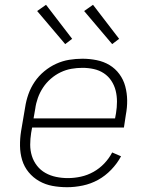

<svg xmlns="http://www.w3.org/2000/svg" viewBox="-20 -773 640 801"><path d="M260 8Q228 8 198.5 2.5Q169 -3 143.5 -17.5Q118 -32 99.5 -54.5Q81 -77 72.5 -105Q64 -133 63.5 -164Q63 -195 68 -226L85 -326Q89 -353 98.5 -380Q108 -407 124.5 -431.5Q141 -456 164.5 -475.5Q188 -495 214.5 -507Q241 -519 268.5 -523.5Q296 -528 324 -528Q354 -528 383.5 -522Q413 -516 437 -501.5Q461 -487 478 -464Q495 -441 502.5 -413Q510 -385 510.5 -355Q511 -325 505 -294L497 -241H114L110 -219Q106 -194 106 -169.5Q106 -145 113 -122.5Q120 -100 134.5 -81.5Q149 -63 169.5 -51.5Q190 -40 214 -35Q238 -30 263 -30Q290 -30 317.5 -36Q345 -42 370 -56Q395 -70 415 -91Q435 -112 448 -137L485 -121Q469 -91 444 -65Q419 -39 389 -22.5Q359 -6 325.5 1Q292 8 260 8ZM120 -279H460L464 -301Q468 -325 468 -349Q468 -373 462.5 -395Q457 -417 444.5 -436Q432 -455 413 -467.5Q394 -480 371 -485Q348 -490 324 -490Q301 -490 278 -486Q255 -482 233 -471.5Q211 -461 192 -444.5Q173 -428 159.5 -407.5Q146 -387 138 -364.5Q130 -342 127 -319ZM448 -589 331 -727 368 -753 477 -611ZM252 -589 135 -727 172 -753 281 -611Z"/></svg>

Font: Iosevka Aile Extralight
Style: Italic
Weight: 200
Italic angle: -9°
Designer: Belleve Invis
Foundry: Belleve Invis
Version: Version 31.1.0; ttfautohint (v1.8.4)